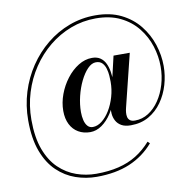

<svg xmlns="http://www.w3.org/2000/svg" viewBox="-103 -893 1215 1210"><g transform="rotate(-10 505.0 -288.0)"><path d="M419 214Q350.5 214 285.5 191.5Q220.5 169 168.2 119.2Q116 69.5 85.2 -12Q54.5 -93.5 54.5 -211Q54.5 -305 81.2 -391.2Q108 -477.5 156.8 -550Q205.5 -622.5 271.8 -676.5Q338 -730.5 417.5 -760.2Q497 -790 585 -790Q680 -790 749.8 -755.5Q819.5 -721 865 -664Q910.5 -607 932.8 -538.2Q955 -469.5 955 -401Q955 -340.5 937.8 -281.5Q920.5 -222.5 886.5 -174.2Q852.5 -126 802.5 -97.2Q752.5 -68.5 687 -68.5Q650 -68.5 627.2 -81.5Q604.5 -94.5 593 -115.8Q581.5 -137 579.5 -162Q577.5 -187 583 -210L655 -520H759L681 -204.5Q679 -196 675.5 -182.2Q672 -168.5 670.5 -153.2Q669 -138 672 -124.5Q675 -111 685.8 -102.2Q696.5 -93.5 718 -93.5Q764.5 -93.5 804.2 -118.8Q844 -144 873.5 -187.8Q903 -231.5 919.2 -286.5Q935.5 -341.5 935.5 -401Q935.5 -467 914.8 -532.2Q894 -597.5 851 -651.5Q808 -705.5 741.8 -738Q675.5 -770.5 584.5 -770.5Q500.5 -770.5 424.2 -741.5Q348 -712.5 284.2 -660.5Q220.5 -608.5 173.5 -538.2Q126.5 -468 100.8 -384.8Q75 -301.5 75 -211Q75 -98 104 -20.5Q133 57 182.2 104.2Q231.5 151.5 293 173Q354.5 194.5 419 194.5Q499 194.5 562.8 179Q626.5 163.5 677.5 132Q728.5 100.5 772 51.5L785 64Q722 137.5 631.8 175.8Q541.5 214 419 214ZM428 -70.5Q385 -70.5 352 -89.8Q319 -109 300.8 -145.2Q282.5 -181.5 282.5 -231.5Q282.5 -284 302 -336.8Q321.5 -389.5 355 -433.2Q388.5 -477 430.8 -503.2Q473 -529.5 518.5 -529.5Q550.5 -529.5 571.5 -515Q592.5 -500.5 604 -476.2Q615.5 -452 620.2 -422Q625 -392 625 -361.5Q625 -308 608.8 -256.2Q592.5 -204.5 565 -162.2Q537.5 -120 502 -95.2Q466.5 -70.5 428 -70.5ZM449 -99.5Q479 -99.5 507.5 -121.8Q536 -144 558.8 -181.5Q581.5 -219 595 -265.5Q608.5 -312 608.5 -361Q608.5 -377 607 -399.8Q605.5 -422.5 599 -445.2Q592.5 -468 578 -483Q563.5 -498 538 -498Q510.5 -498 484.5 -471Q458.5 -444 437.2 -400.5Q416 -357 403.5 -305.5Q391 -254 391 -205Q391 -177 396.8 -153Q402.5 -129 415.5 -114.2Q428.5 -99.5 449 -99.5Z"/></g></svg>

Font: Bodoni Moda 11pt Medium
Style: Italic
Weight: 500
Italic angle: -13°
Designer: Owen Earl
Foundry: indestructible type
Version: Version 2.004